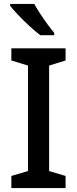

<svg xmlns="http://www.w3.org/2000/svg" viewBox="-20 -961 394 981"><path d="M315 0H38V-62L123 -87V-626L38 -652V-714H315V-652L231 -626V-87L315 -62ZM155 -941Q167 -919 185 -891.5Q203 -864 222 -838Q241 -812 257 -793V-781H186Q162 -799 131.5 -827Q101 -855 73.5 -884Q46 -913 32 -931V-941Z"/></svg>

Font: Noto Sans Gurmukhi UI Medium
Style: Regular
Weight: 500
Designer: Jelle Bosma - Monotype Design Team
Foundry: Monotype Imaging Inc.
Version: Version 2.004; ttfautohint (v1.8.4.7-5d5b)